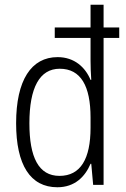

<svg xmlns="http://www.w3.org/2000/svg" viewBox="-20 -780 533 810"><path d="M222 10C296 10 339 -35 362 -89H365L373 0H417V-620H483V-664H417V-760H362V-664H211V-620H362V-524C362 -500 363 -471 365 -443H362C340 -496 294 -539 223 -539C112 -539 48 -442 48 -260C48 -84 108 10 222 10ZM231 -38C143 -38 104 -116 104 -260C104 -410 147 -490 232 -490C321 -490 362 -417 362 -284V-241C362 -110 320 -38 231 -38Z"/></svg>

Font: Noto Sans Kannada Condensed Light
Style: Regular
Weight: 300
Width: 3
Designer: Jelle Bosma - Monotype Design Team
Foundry: Monotype Imaging Inc.
Version: Version 2.005